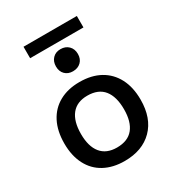

<svg xmlns="http://www.w3.org/2000/svg" viewBox="-186 -874 914 1001"><g transform="rotate(-30 271.0 -373.0)"><path d="M270 -458Q342 -458 393.5 -429.5Q445 -401 473 -347.5Q501 -294 501 -219Q501 -108 439 -45.5Q377 17 270 17Q200 17 148.5 -11Q97 -39 69.5 -92.5Q42 -146 42 -219Q42 -294 69.5 -347.5Q97 -401 148.5 -429.5Q200 -458 270 -458ZM270 -376Q207 -376 174.5 -335.5Q142 -295 142 -219Q142 -144 174.5 -104Q207 -64 270 -64Q336 -64 368.5 -104Q401 -144 401 -219Q401 -295 368.5 -335.5Q336 -376 270 -376ZM270 -656Q300 -656 318.5 -637.5Q337 -619 337 -589Q337 -559 318.5 -541Q300 -523 270 -523Q241 -523 223 -541Q205 -559 205 -589Q205 -619 223 -637.5Q241 -656 270 -656ZM110 -763H431V-694H110Z"/></g></svg>

Font: Podkova SemiBold
Style: Regular
Weight: 600
Designer: Ilya Yudin
Foundry: Cyreal (www.cyreal.org)
Version: Version 2.103